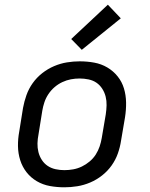

<svg xmlns="http://www.w3.org/2000/svg" viewBox="-20 -789 640 817"><path d="M254 8Q222 8 192 2.5Q162 -3 136.5 -18Q111 -33 93 -56Q75 -79 66 -107.5Q57 -136 56.5 -167Q56 -198 62 -230L78 -330Q83 -357 92.5 -384Q102 -411 119 -435Q136 -459 159.5 -477.5Q183 -496 210 -507.5Q237 -519 264.5 -523.5Q292 -528 319 -528Q351 -528 381 -522.5Q411 -517 436.5 -502Q462 -487 480.5 -464Q499 -441 507.5 -412.5Q516 -384 516.5 -353Q517 -322 512 -290L495 -190Q491 -163 481.5 -136Q472 -109 455 -85Q438 -61 414.5 -42.5Q391 -24 364 -12.5Q337 -1 309 3.5Q281 8 254 8ZM254 -65Q273 -65 292 -68.5Q311 -72 328.5 -80.5Q346 -89 361.5 -102Q377 -115 387.5 -131.5Q398 -148 404 -166Q410 -184 413 -202L430 -302Q433 -322 433.5 -341Q434 -360 429.5 -378Q425 -396 415 -411.5Q405 -427 390.5 -437Q376 -447 357 -451Q338 -455 319 -455Q300 -455 281.5 -451.5Q263 -448 245 -439.5Q227 -431 212 -418Q197 -405 186 -388.5Q175 -372 169 -354Q163 -336 160 -318L144 -218Q140 -198 139.5 -179Q139 -160 143.5 -142Q148 -124 158 -108.5Q168 -93 183 -83Q198 -73 216.5 -69Q235 -65 254 -65ZM328 -577 283 -623 439 -769 494 -711Z"/></svg>

Font: Iosevka Custom Oblique
Style: Regular
Weight: 400
Italic angle: -9°
Designer: Belleve Invis
Foundry: Belleve Invis
Version: Version 27.0.1